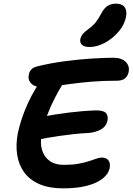

<svg xmlns="http://www.w3.org/2000/svg" viewBox="-20 -1027 728 1054"><path d="M326 7Q249 7 195.5 -16.5Q142 -40 112 -82Q82 -124 74 -179Q66 -234 78 -297Q86 -335 100 -376.5Q114 -418 133 -460Q152 -502 176 -541Q196 -578 225 -600Q254 -622 286 -622Q299 -622 310.5 -615Q322 -608 326.5 -594.5Q331 -581 322 -562Q303 -531 281 -489Q259 -447 240 -397Q221 -347 210 -293Q199 -243 210.5 -204.5Q222 -166 252 -144Q282 -122 330 -122Q376 -122 409.5 -128Q443 -134 467.5 -142Q492 -150 509 -156Q526 -162 538 -162Q564 -162 575.5 -146.5Q587 -131 582 -104Q576 -73 544.5 -47.5Q513 -22 458.5 -7.5Q404 7 326 7ZM184 -259Q160 -254 149 -262Q138 -270 136.5 -285.5Q135 -301 138 -318Q143 -343 165 -362Q187 -381 218 -387Q248 -393 282.5 -398.5Q317 -404 354 -408.5Q391 -413 430 -416.5Q469 -420 510 -421Q548 -421 561.5 -406.5Q575 -392 570 -365Q563 -332 533 -316Q503 -300 466 -297Q422 -295 382.5 -290.5Q343 -286 308 -281Q273 -276 241.5 -270.5Q210 -265 184 -259ZM219 -548Q172 -548 152 -568Q132 -588 138 -616Q140 -631 150 -643.5Q160 -656 182 -662Q254 -680 332.5 -690.5Q411 -701 482 -705.5Q553 -710 602 -710Q648 -710 670.5 -687Q693 -664 686 -631Q682 -611 667 -597.5Q652 -584 622 -584Q545 -584 481 -578.5Q417 -573 366 -566Q315 -559 278.5 -553.5Q242 -548 219 -548ZM471 -769Q442 -769 429.5 -781.5Q417 -794 421 -813Q425 -829 435 -841Q445 -853 466 -868Q493 -888 507 -906.5Q521 -925 536 -953Q553 -985 572.5 -996Q592 -1007 616 -1007Q650 -1007 664 -988Q678 -969 672 -935Q663 -890 630.5 -852.5Q598 -815 555.5 -792Q513 -769 471 -769Z"/></svg>

Font: Shantell Sans Light SemiBold
Style: Italic
Weight: 600
Italic angle: -11°
Version: Version 1.011;[c5ecc13dd]